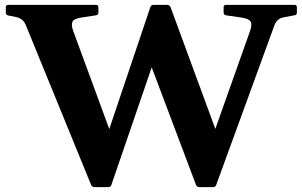

<svg xmlns="http://www.w3.org/2000/svg" viewBox="-20 -769 1243 789"><path d="M368.1 0Q358.9 0 354.5 -9L87 -663.5Q80.7 -679.8 70.8 -687.6Q61 -695.5 46.8 -698.7L13.4 -705.5Q3.8 -707.7 3.8 -717.7V-739.4Q3.8 -749 13.8 -749H374.7Q384.3 -749 384.3 -739V-717.2Q384.3 -707.7 374.3 -706.1L314 -696.9Q283.6 -692.1 277.8 -679.9Q272 -667.6 280.3 -643.3L468.3 -132L373.5 -73.9L597.9 -740Q601.4 -749 610.9 -749H667.5Q676.5 -749 680.7 -740L898.2 -148.7L806.9 -75.9L1007.1 -640.4Q1017.5 -669.4 1009.4 -680.8Q1001.3 -692.3 976 -696.3L908.6 -706.1Q899 -707.7 899 -717.7V-739.4Q899 -749 909 -749H1190.4Q1200 -749 1200 -739V-717.2Q1200 -707.7 1190 -706.1L1147.3 -698.2Q1130 -694.9 1121.2 -686.3Q1112.3 -677.8 1107.3 -664L868.3 -8.6Q864.7 0 855.3 0H798.7Q789.7 0 785.5 -9L586.8 -536.4L650.9 -630.8L437.7 -9Q434.1 0 424.7 0Z"/></svg>

Font: Hahmlet
Style: Regular
Weight: 400
Designer: Minjoo Ham & Mark Frömberg
Foundry: hypertype
Version: Version 1.002